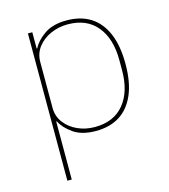

<svg xmlns="http://www.w3.org/2000/svg" viewBox="-108 -603 781 889"><g transform="rotate(-15 282.5 -159.0)"><path d="M105 200V-506H126V-428H129Q145 -461 185.5 -489.5Q226 -518 293 -518Q360 -518 407 -488.5Q454 -459 479.5 -400Q505 -341 505 -253Q505 -165 479.5 -106Q454 -47 407 -17.5Q360 12 293 12Q226 12 185.5 -16.5Q145 -45 129 -78H126V200ZM293 -7Q384 -7 433 -66.5Q482 -126 482 -229V-277Q482 -380 433 -439.5Q384 -499 293 -499Q249 -499 211 -482Q173 -465 149.5 -434.5Q126 -404 126 -363V-143Q126 -103 149.5 -72Q173 -41 211 -24Q249 -7 293 -7Z"/></g></svg>

Font: IBM Plex Sans Thin
Style: Regular
Weight: 250
Designer: Mike Abbink, Paul van der Laan, Pieter van Rosmalen
Foundry: Bold Monday
Version: Version 3.201